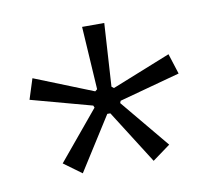

<svg xmlns="http://www.w3.org/2000/svg" viewBox="-49 -801 478 435"><g transform="rotate(-10 190.5 -583.5)"><path d="M272 -420 194 -543H187L109 -420L68 -450L161 -562L159 -567L19 -605L34 -652L169 -598L174 -602L165 -747H216L207 -602L212 -598L347 -652L362 -605L222 -567L220 -562L313 -450Z"/></g></svg>

Font: IBM Plex Sans Cond Light
Style: Regular
Weight: 300
Width: 3
Designer: Mike Abbink, Paul van der Laan, Pieter van Rosmalen
Foundry: Bold Monday
Version: Version 1.3